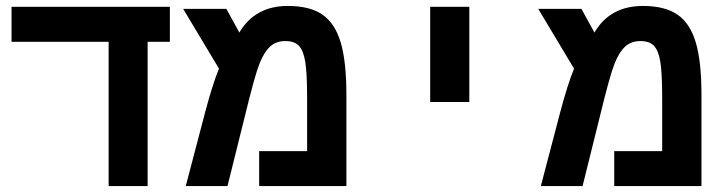

<svg xmlns="http://www.w3.org/2000/svg" viewBox="-20 -629 2440 649"><path d="M479 0H347.2V-487.8H19V-606H554.2V-487.8H479Z M953.1 -608.9Q1027.3 -608.9 1069.8 -579.6Q1112.3 -550.3 1131.6 -485.8Q1150.9 -421.4 1150.9 -308.1V0H856V-118.2H1018.1V-297.9Q1018.1 -383.3 1011.7 -420.9Q1005.4 -458.5 990.2 -474.4Q975.1 -490.2 944.3 -490.2Q913.6 -490.2 893.3 -471.9Q873 -453.6 857.2 -414.1Q841.3 -374.5 808.1 -237.8L749 0H607.9L674.3 -252.9Q698.7 -344.7 720.2 -397L599.1 -599.1H745.1L789.1 -519Q841.8 -608.9 953.1 -608.9Z M1434.1 -606H1566.4V-284.2H1434.1Z M2153.3 -608.9Q2227.5 -608.9 2270 -579.6Q2312.5 -550.3 2331.8 -485.8Q2351.1 -421.4 2351.1 -308.1V0H2056.2V-118.2H2218.3V-297.9Q2218.3 -383.3 2211.9 -420.9Q2205.6 -458.5 2190.4 -474.4Q2175.3 -490.2 2144.5 -490.2Q2113.8 -490.2 2093.5 -471.9Q2073.2 -453.6 2057.4 -414.1Q2041.5 -374.5 2008.3 -237.8L1949.2 0H1808.1L1874.5 -252.9Q1898.9 -344.7 1920.4 -397L1799.3 -599.1H1945.3L1989.3 -519Q2042 -608.9 2153.3 -608.9Z"/></svg>

Font: Cousine
Style: Bold
Weight: 700
Monospace: yes
Designer: Steve Matteson
Foundry: Ascender Corporation
Version: Version 1.20